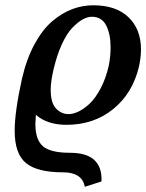

<svg xmlns="http://www.w3.org/2000/svg" viewBox="-20 -465 559 734"><path d="M242.2 -28.8Q259.8 -28.8 280.3 -38.6Q300.8 -48.3 322.8 -68.8Q344.7 -89.4 364.7 -127.2Q384.8 -165 396 -214.8Q402.8 -250 402.8 -284.2Q402.8 -334.5 386 -367.7Q369.1 -400.9 331.1 -400.9Q314.5 -400.9 295.9 -390.6Q277.3 -380.4 256.6 -358.9Q235.8 -337.4 216.8 -296.4Q198.2 -256.3 185.1 -201.2Q173.8 -153.8 173.8 -122.1Q173.8 -71.8 194.1 -50.3Q214.4 -28.8 242.2 -28.8ZM511.2 -210Q486.8 -107.9 412.6 -47.9Q338.4 12.2 233.9 12.2Q161.1 12.2 117.2 -25.9Q115.2 0.5 115.2 8.8Q115.2 68.8 144 94Q172.9 119.1 248 119.1Q368.2 119.1 368.2 221.2Q368.2 227.1 367.2 229L304.2 249Q293.9 193.8 221.2 193.8Q122.1 193.8 79.1 158.2Q36.1 122.6 36.1 35.2Q36.1 -37.6 64 -164.1Q81.5 -239.7 111.8 -295.7Q142.1 -351.6 179.2 -383.3Q216.3 -415 255.6 -429.9Q294.9 -444.8 336.9 -444.8Q423.8 -444.8 471.4 -398.9Q519 -353 519 -275.9Q519 -246.6 511.2 -210Z"/></svg>

Font: Linux Libertine G
Style: Semibold Italic
Weight: 600
Italic angle: -11.5°
Designer: Philipp H. Poll
Foundry: Philipp H. Poll
Version: Version 5.1.1